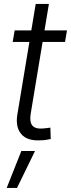

<svg xmlns="http://www.w3.org/2000/svg" viewBox="-20 -692 352 953"><path d="M312.5 -541 302.7 -483.9H43L52.7 -541ZM157.2 -672.4H222.7L132.3 -127Q126 -86.4 140.6 -68.8Q155.3 -51.3 192.4 -54.2Q199.7 -54.7 210.2 -55.9Q220.7 -57.1 230 -58.6L231.9 -2Q221.2 0.5 208 2.4Q194.8 4.4 181.2 4.4Q115.7 8.3 85.9 -26.1Q56.2 -60.5 65.9 -122.1ZM13.2 240.7 85.9 57.6H153.8L64.5 240.7Z"/></svg>

Font: Inter 17pt Light
Style: Italic
Weight: 300
Italic angle: -9.3988°
Version: Version 4.001;git-66647c0bb